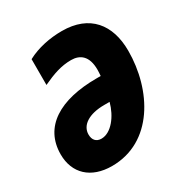

<svg xmlns="http://www.w3.org/2000/svg" viewBox="-171 -854 944 993"><g transform="rotate(-30 301.5 -357.5)"><path d="M214 10C457 10 584 -231 584 -465C584 -621 503 -725 337 -725C266 -725 190 -710 129 -677V-523C193 -553 244 -571 303 -571C356 -571 397 -542 397 -460C397 -449 396 -436 395 -423H371C150 -423 13 -339 13 -175C13 -62 88 10 214 10ZM237 -140C206 -140 189 -160 189 -192C189 -247 244 -284 336 -284H368C348 -209 296 -140 237 -140Z"/></g></svg>

Font: Noto Sans SemiCondensed Black
Style: Italic
Weight: 900
Width: 4
Italic angle: -12°
Designer: Monotype Design Team
Foundry: Monotype Imaging Inc.
Version: Version 2.013